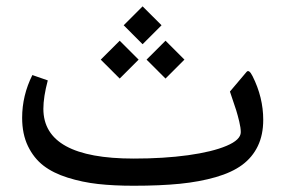

<svg xmlns="http://www.w3.org/2000/svg" viewBox="-20 -595 913 614"><path d="M436 -574.7 496.6 -514.2 436 -453.6 375.5 -514.2ZM509.3 -464.8 569.8 -404.3 509.3 -343.8 448.7 -404.3ZM362.8 -464.8 423.3 -404.3 362.8 -343.8 302.2 -404.3ZM407.2 -1Q343.8 -1 293.5 -6.6Q243.2 -12.2 196.5 -26.9Q149.9 -41.5 118.9 -65.4Q87.9 -89.4 69.3 -127.9Q50.8 -166.5 50.8 -218.3Q50.8 -289.6 83.5 -355L132.8 -337.9Q118.7 -284.7 118.7 -247.1Q118.7 -87.9 407.7 -87.9Q503.4 -87.9 581.3 -98.6Q659.2 -109.4 704.6 -128.7Q750 -147.9 750 -172.4Q750 -186 745.1 -206.3Q740.2 -226.6 735.4 -242.2Q730.5 -257.8 715.3 -302.2L768.6 -365.2Q776.4 -374 787.6 -351.6Q821.8 -283.7 821.8 -211.9Q821.8 -163.6 804.4 -127.7Q787.1 -91.8 754.4 -67.6Q721.7 -43.5 670.2 -28.6Q618.7 -13.7 555.2 -7.3Q491.7 -1 407.2 -1Z"/></svg>

Font: Shl
Style: Regular
Weight: 400
Foundry: Saber Rastikerdar (saber.rastikerdar@gmail.com)
Version: Version 3.4.0